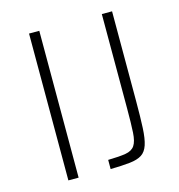

<svg xmlns="http://www.w3.org/2000/svg" viewBox="-103 -779 809 869"><g transform="rotate(-15 301.0 -344.0)"><path d="M111 0V-688H159V0ZM309 0V-43Q362 -44 391.5 -49Q421 -54 434 -73Q447 -92 449.5 -133Q452 -174 452 -248V-688H500V-268Q500 -191 497.5 -141.5Q495 -92 485.5 -63.5Q476 -35 456 -22Q436 -9 400 -5Q364 -1 309 0Z"/></g></svg>

Font: Saira ExtraLight
Style: Regular
Weight: 200
Designer: Hector Gatti with collaboration of the Omnibus-Type team
Foundry: Omnibus-Type
Version: Version 1.100; ttfautohint (v1.8.3)